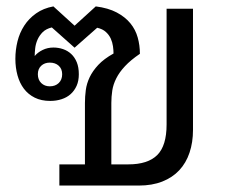

<svg xmlns="http://www.w3.org/2000/svg" viewBox="-20 -577 700 597"><path d="M164.6 -65.9H244.1V-256.8Q244.1 -276.9 246.8 -297.1Q249.5 -317.4 258.8 -336.9Q268.1 -356.4 285.6 -375.2Q303.2 -394 333 -410.6Q333 -420.9 331.3 -433.1Q329.6 -445.3 324.5 -456.8Q319.3 -468.3 309.3 -477.5Q299.3 -486.8 282.2 -490.7L211.9 -428.7L141.1 -491.7Q123 -487.3 112.5 -476.8Q102.1 -466.3 96.4 -453.1Q90.8 -439.9 89.4 -426.5Q87.9 -413.1 87.9 -402.8Q97.2 -414.1 112.5 -421.6Q127.9 -429.2 146 -429.2Q161.6 -429.2 176 -424.3Q190.4 -419.4 201.4 -409.2Q212.4 -398.9 218.8 -383.3Q225.1 -367.7 225.1 -346.2Q225.1 -325.7 218.3 -310.3Q211.4 -294.9 199.7 -284.4Q188 -273.9 171.6 -268.6Q155.3 -263.2 136.2 -263.2Q108.4 -263.2 87.9 -273.4Q67.4 -283.7 54.2 -301.3Q41 -318.8 34.4 -342.8Q27.8 -366.7 27.8 -394Q27.8 -421.9 34.4 -448.5Q41 -475.1 55.4 -497.3Q69.8 -519.5 92.3 -535.4Q114.7 -551.3 146 -557.1L211.9 -497.1L277.8 -557.1Q316.4 -552.2 342.8 -538.3Q369.1 -524.4 385.3 -504.6Q401.4 -484.9 408.2 -460.4Q415 -436 415 -409.7Q386.2 -390.1 368.7 -371.3Q351.1 -352.5 341.6 -333.5Q332 -314.5 329.1 -295.4Q326.2 -276.4 326.2 -256.8V-65.9H378.9Q439.9 -65.9 469 -95Q498 -124 498 -189.9V-549.8H580.1V-172.9Q580.1 -134.3 569.3 -102.3Q558.6 -70.3 537.4 -47.6Q516.1 -24.9 484.6 -12.5Q453.1 0 411.1 0H164.6ZM173.3 -346.2Q173.3 -362.8 162.6 -372.6Q151.9 -382.3 134.8 -382.3Q118.7 -382.3 108.2 -372.6Q97.7 -362.8 97.7 -346.2Q97.7 -329.1 108.2 -318.8Q118.7 -308.6 134.8 -308.6Q151.9 -308.6 162.6 -318.8Q173.3 -329.1 173.3 -346.2Z"/></svg>

Font: Noboto
Style: Regular
Weight: 400
Designer: Google
Version: Version 2.001101; 2014